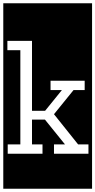

<svg xmlns="http://www.w3.org/2000/svg" viewBox="-32 -937 581 1170"><path d="M-12 213V-917H529V213ZM297 0H507V-57H444L297 -241L416 -388H484V-445H276V-388H345L243 -262H163V-688H13V-631H92V-57H15V0H227V-57H163V-208H242L364 -57H297Z"/></svg>

Font: Zilla Slab Highlight
Style: Regular
Weight: 400
Designer: Typotheque Type Foundry
Foundry: Typotheque type foundry
Version: Version 1.1; 2017; ttfautohint (v1.6)